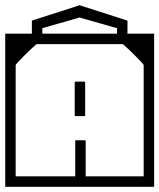

<svg xmlns="http://www.w3.org/2000/svg" viewBox="-40 -715 610 735"><path d="M-20 -279H20Q20 -279 20 -261.8Q20 -244.5 20 -217.2Q20 -190 20 -159.5Q20 -129 20 -101.8Q20 -74.5 20 -57.2Q20 -40 20 -40Q20 -40 20 -40Q20 -40 20 -40Q20 -40 20 -40Q20 -40 20 -40Q20 -40 20 -40Q20 -40 20 -40Q20 -40 20 -40Q20 -40 20 -40Q20 -40 20 -40Q20 -40 20 -40Q20 -40 20 -40Q20 -40 20 -40Q20 -40 20 -40Q20 -40 38.2 -40Q56.5 -40 85.2 -40Q114 -40 146 -40Q178 -40 206.8 -40Q235.5 -40 253.8 -40Q272 -40 272 -40Q272 -30.5 272 -20.2Q272 -10 272 0Q272 0 272 0Q272 0 272 0Q272 0 272 0Q272 0 272 0Q272 0 272 0Q272 0 251 0Q230 0 196.8 0Q163.5 0 126 0Q88.5 0 55.2 0Q22 0 1 0Q-20 0 -20 0Q-20 0 -20 0Q-20 0 -20 0Q-20 0 -20 0Q-20 0 -20 0Q-20 0 -20 -20.2Q-20 -40.5 -20 -72.2Q-20 -104 -20 -139.5Q-20 -175 -20 -206.8Q-20 -238.5 -20 -258.8Q-20 -279 -20 -279ZM550 -279Q550 -279 550 -258.8Q550 -238.5 550 -206.8Q550 -175 550 -139.5Q550 -104 550 -72.2Q550 -40.5 550 -20.2Q550 0 550 0Q550 0 550 0Q550 0 550 0Q550 0 550 0Q550 0 550 0Q550 0 529 0Q508 0 474.8 0Q441.5 0 404 0Q366.5 0 333.2 0Q300 0 279 0Q258 0 258 0Q258 0 258 0Q258 0 258 0Q258 0 258 0Q258 0 258 0Q258 0 258 0Q258 -10 258 -20.2Q258 -30.5 258 -40Q258 -40 276.2 -40Q294.5 -40 323.2 -40Q352 -40 384 -40Q416 -40 444.8 -40Q473.5 -40 491.8 -40Q510 -40 510 -40Q510 -40 510 -40Q510 -40 510 -40Q510 -40 510 -40Q510 -40 510 -40Q510 -40 510 -40Q510 -40 510 -40Q510 -40 510 -40Q510 -40 510 -40Q510 -40 510 -40Q510 -40 510 -40Q510 -40 510 -40Q510 -40 510 -40Q510 -40 510 -40Q510 -40 510 -57.2Q510 -74.5 510 -101.8Q510 -129 510 -159.5Q510 -190 510 -217.2Q510 -244.5 510 -261.8Q510 -279 510 -279ZM-20 -307Q-20 -307 -20 -327.2Q-20 -347.5 -20 -379.2Q-20 -411 -20 -446.5Q-20 -482 -20 -513.8Q-20 -545.5 -20 -565.8Q-20 -586 -20 -586Q-20 -586 -20 -586Q-20 -586 -20 -586Q-20 -586 -20 -586Q-20 -586 -20 -586Q-20 -586 0.2 -586Q20.5 -586 52.5 -586Q84.5 -586 120.8 -586Q157 -586 190.2 -586Q223.5 -586 246 -586Q268.5 -586 272 -586Q272 -586 272 -586Q272 -586 272 -586Q272 -586 272 -586Q272 -586 272 -586Q272 -586 272 -586Q272 -576.5 272 -566.2Q272 -556 272 -546Q272 -546 254.8 -546Q237.5 -546 212 -546Q186.5 -546 161 -546Q135.5 -546 118.2 -546Q101 -546 101 -546Q101 -546 101 -546Q101 -546 101 -546Q101 -546 101 -546Q99.5 -546 91 -538.5Q82.5 -531 70.5 -519.5Q58.5 -508 47 -496.2Q35.5 -484.5 27.8 -476Q20 -467.5 20 -466V-307ZM550 -307H510V-466Q510 -467.5 502.2 -476Q494.5 -484.5 483 -496.2Q471.5 -508 459.5 -519.5Q447.5 -531 439 -538.5Q430.5 -546 429 -546Q429 -546 429 -546Q429 -546 429 -546Q429 -546 429 -546Q429 -546 411.8 -546Q394.5 -546 369 -546Q343.5 -546 318 -546Q292.5 -546 275.2 -546Q258 -546 258 -546Q258 -556 258 -566.2Q258 -576.5 258 -586Q258 -586 258 -586Q258 -586 258 -586Q258 -586 258 -586Q258 -586 258 -586Q258 -586 258 -586Q261.5 -586 284 -586Q306.5 -586 339.8 -586Q373 -586 409.2 -586Q445.5 -586 477.5 -586Q509.5 -586 529.8 -586Q550 -586 550 -586Q550 -586 550 -586Q550 -586 550 -586Q550 -586 550 -586Q550 -586 550 -586Q550 -586 550 -565.8Q550 -545.5 550 -513.8Q550 -482 550 -446.5Q550 -411 550 -379.2Q550 -347.5 550 -327.2Q550 -307 550 -307ZM246 -274.5Q246 -274.5 246 -293.2Q246 -312 246 -336.5Q246 -361 246 -379.8Q246 -398.5 246 -398.5Q246 -398.5 246 -398.5Q246 -398.5 246 -398.5Q246 -401.5 246.5 -402Q247 -402.5 250 -402.5Q255.5 -402.5 260.8 -402.5Q266 -402.5 271.2 -402.5Q276.5 -402.5 282 -402.5Q285 -402.5 285.5 -402Q286 -401.5 286 -398.5Q286 -398.5 286 -398.5Q286 -398.5 286 -398.5Q286 -398.5 286 -379.8Q286 -361 286 -336.5Q286 -312 286 -293.2Q286 -274.5 286 -274.5Q286 -274.5 286 -274.5Q286 -274.5 286 -274.5Q286 -274.5 286 -274.5Q286 -274.5 286 -274.5Q286 -274.5 286 -274.5Q286 -274.5 286 -274.5Q286 -274.5 286 -274.5Q286 -271.5 285.5 -271Q285 -270.5 282 -270.5Q274 -270.5 266.2 -270.5Q258.5 -270.5 250 -270.5Q247 -270.5 246.5 -271Q246 -271.5 246 -274.5Q246 -274.5 246 -274.5Q246 -274.5 246 -274.5Q246 -274.5 246 -274.5Q246 -274.5 246 -274.5Q246 -274.5 246 -274.5Q246 -274.5 246 -274.5Q246 -274.5 246 -274.5ZM284 -178Q286 -178 286.8 -177.8Q287.5 -177.5 287.8 -176.8Q288 -176 288 -174Q288 -174 288 -160.5Q288 -147 288 -127Q288 -107 288 -87Q288 -67 288 -53.5Q288 -40 288 -40Q288 -40 288 -40Q288 -40 288 -40Q288 -40 288 -40Q288 -40 288 -40Q288 -40 288 -40Q288 -38.5 288 -37.8Q288 -37 287.5 -36.5Q287 -36 286.2 -36Q285.5 -36 284 -36Q284 -36 276 -36Q268 -36 260 -36Q252 -36 252 -36Q250.5 -36 249.8 -36Q249 -36 248.5 -36.5Q248 -37 248 -37.8Q248 -38.5 248 -40Q248 -40 248 -40Q248 -40 248 -40Q248 -40 248 -40Q248 -40 248 -40Q248 -40 248 -40Q248 -40 248 -53.5Q248 -67 248 -87Q248 -107 248 -127Q248 -147 248 -160.5Q248 -174 248 -174Q248 -176 248.2 -176.8Q248.5 -177.5 249.2 -177.8Q250 -178 252 -178Q252 -178 260 -178Q268 -178 276 -178Q284 -178 284 -178ZM550 -188H510Q510 -188 510 -203.8Q510 -219.5 510 -240.5Q510 -261.5 510 -277.2Q510 -293 510 -293Q510 -293 510 -293Q510 -293 510 -293Q510 -293 510 -293Q510 -293 510 -293Q510 -293 510 -308.8Q510 -324.5 510 -345.5Q510 -366.5 510 -382.2Q510 -398 510 -398H550ZM-20 -188V-398H20Q20 -398 20 -382.2Q20 -366.5 20 -345.5Q20 -324.5 20 -308.8Q20 -293 20 -293Q20 -293 20 -293Q20 -293 20 -293Q20 -293 20 -293Q20 -293 20 -293Q20 -293 20 -277.2Q20 -261.5 20 -240.5Q20 -219.5 20 -203.8Q20 -188 20 -188ZM408 -568Q408 -568 408 -568Q408 -568 408 -568Q408 -568 408 -568Q408 -568 408 -568Q408 -568 408 -568Q408 -568 408 -577.8Q408 -587.5 408 -597.2Q408 -607 408 -607Q408 -607 393.5 -611.2Q379 -615.5 357.8 -621.5Q336.5 -627.5 315.2 -633.5Q294 -639.5 279.5 -643.8Q265 -648 265 -648Q265 -648 265 -648Q265 -648 265 -648Q265 -648 265 -648Q265 -648 265 -648Q265 -648 250.5 -643.8Q236 -639.5 214.8 -633.5Q193.5 -627.5 172.2 -621.5Q151 -615.5 136.5 -611.2Q122 -607 122 -607Q122 -607 122 -597.2Q122 -587.5 122 -577.8Q122 -568 122 -568Q122 -568 122 -568Q122 -568 122 -568Q122 -568 122 -568Q122 -568 122 -568Q122 -568 122 -568Q122 -568 112 -568Q102 -568 92 -568Q82 -568 82 -568Q82 -568 82 -568Q82 -568 82 -568Q82 -568 82 -568Q82 -568 82 -568Q82 -568 82 -568Q82 -568 82 -578.2Q82 -588.5 82 -602Q82 -615.5 82 -625.8Q82 -636 82 -636Q82 -636 100.5 -642Q119 -648 146.2 -656.8Q173.5 -665.5 200.8 -674.2Q228 -683 246.5 -689Q265 -695 265 -695Q265 -695 265 -695Q265 -695 265 -695Q265 -695 265 -695Q265 -695 265 -695Q265 -695 283.5 -689Q302 -683 329.2 -674.2Q356.5 -665.5 383.8 -656.8Q411 -648 429.5 -642Q448 -636 448 -636Q448 -636 448 -625.8Q448 -615.5 448 -602Q448 -588.5 448 -578.2Q448 -568 448 -568Q448 -568 448 -568Q448 -568 448 -568Q448 -568 448 -568Q448 -568 448 -568Q448 -568 448 -568Q448 -568 438 -568Q428 -568 418 -568Q408 -568 408 -568Z"/></svg>

Font: Honk
Style: Regular
Weight: 400
Designer: Noopur Datye & Yesha Goshar
Foundry: Ek Type
Version: Version 1.000